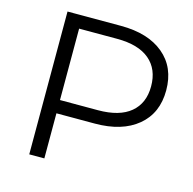

<svg xmlns="http://www.w3.org/2000/svg" viewBox="-103 -804 916 909"><g transform="rotate(15 355.0 -350.0)"><path d="M118 0V-700H380Q513 -700 589.5 -636.5Q666 -573 666 -460Q666 -348 589.5 -284.5Q513 -221 380 -221H192V0ZM192 -286H378Q483 -286 537.5 -331.5Q592 -377 592 -460Q592 -544 537.5 -590Q483 -636 378 -636H192Z"/></g></svg>

Font: Montserrat
Style: Regular
Weight: 400
Designer: Julieta Ulanovsky
Foundry: Julieta Ulanovsky
Version: Version 9.000; ttfautohint (v1.8.4.7-5d5b)